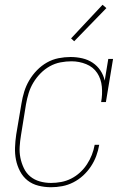

<svg xmlns="http://www.w3.org/2000/svg" viewBox="-20 -777 540 805"><path d="M194 8Q167 8 141 1.5Q115 -5 95.5 -20.5Q76 -36 64 -59Q52 -82 47 -107Q42 -132 43 -159Q44 -186 48 -213L70 -343Q74 -368 81.5 -392.5Q89 -417 102.5 -440Q116 -463 135 -482.5Q154 -502 177 -515Q200 -528 225.5 -533Q251 -538 276 -538Q301 -538 325 -532.5Q349 -527 368.5 -514Q388 -501 401 -481.5Q414 -462 419 -439L434 -530H454L424 -349H404Q410 -381 407 -413.5Q404 -446 387.5 -471Q371 -496 341.5 -508Q312 -520 280 -520Q257 -520 233.5 -515.5Q210 -511 188.5 -499Q167 -487 149.5 -469Q132 -451 119.5 -430Q107 -409 100 -386Q93 -363 89 -340L68 -210Q64 -186 62.5 -162Q61 -138 65.5 -115.5Q70 -93 80 -72Q90 -51 107 -37Q124 -23 146.5 -16.5Q169 -10 194 -10Q215 -10 236.5 -14Q258 -18 278 -28Q298 -38 315 -53.5Q332 -69 344.5 -88Q357 -107 365 -127.5Q373 -148 377 -170H396Q392 -146 383.5 -123Q375 -100 361 -79Q347 -58 328.5 -41Q310 -24 287.5 -12.5Q265 -1 241 3.5Q217 8 194 8ZM291 -604 278 -616 410 -757 426 -743Z"/></svg>

Font: Iosevka Curly Slab ThObl
Style: Regular
Weight: 100
Italic angle: -9°
Monospace: yes
Designer: Belleve Invis
Foundry: Belleve Invis
Version: Version 11.0.0; ttfautohint (v1.8.3)